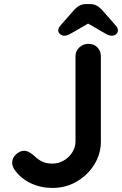

<svg xmlns="http://www.w3.org/2000/svg" viewBox="-20 -916 601 946"><path d="M238 10Q181 10 132 -13Q83 -36 52 -79Q40 -97 40 -114Q40 -139 59.5 -156Q79 -173 98 -173Q113 -173 127.5 -164Q142 -155 154 -143Q174 -125 193.5 -117.5Q213 -110 238 -110Q268 -110 294 -125Q320 -140 336 -165Q352 -190 352 -219V-639Q352 -665 371 -682.5Q390 -700 415 -700Q443 -700 460 -682.5Q477 -665 477 -639V-219Q477 -158 445 -106Q413 -54 359 -22Q305 10 238 10ZM433 -811 349 -762Q332 -752 320 -746Q308 -740 298 -740Q285 -740 276 -748Q267 -756 267 -765Q267 -773 270 -779Q273 -785 282 -795L345 -867Q358 -881 372 -888.5Q386 -896 406 -896H422Q442 -896 456 -888.5Q470 -881 483 -867L546 -795Q555 -785 558 -779Q561 -773 561 -765Q561 -756 552.5 -748Q544 -740 530 -740Q520 -740 508 -746Q496 -752 479 -762L395 -811Z"/></svg>

Font: Quicksand Light
Style: Bold
Weight: 700
Version: Version 3.004